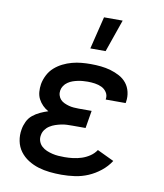

<svg xmlns="http://www.w3.org/2000/svg" viewBox="-85 -824 770 902"><g transform="rotate(10 300.0 -373.5)"><path d="M269 8Q241 8 212.5 5Q184 2 158 -6Q132 -14 109 -28.5Q86 -43 70 -64.5Q54 -86 48.5 -113.5Q43 -141 48 -169Q51 -188 60 -207Q69 -226 85 -239Q101 -252 119.5 -260.5Q138 -269 157 -275Q142 -283 129.5 -295.5Q117 -308 109 -323.5Q101 -339 99.5 -357.5Q98 -376 101 -395Q105 -417 116 -438.5Q127 -460 144.5 -475.5Q162 -491 183 -501.5Q204 -512 226.5 -518Q249 -524 271 -526Q293 -528 315 -528Q340 -528 364 -525.5Q388 -523 410.5 -516.5Q433 -510 453.5 -499Q474 -488 488 -470.5Q502 -453 507.5 -429.5Q513 -406 509 -382L508 -376H413V-378Q416 -396 406.5 -410.5Q397 -425 382 -432Q367 -439 350 -441.5Q333 -444 315 -444Q303 -444 291.5 -443Q280 -442 268 -439.5Q256 -437 244.5 -433Q233 -429 222 -421.5Q211 -414 204 -403.5Q197 -393 195 -381Q193 -369 196.5 -357.5Q200 -346 207.5 -338Q215 -330 226 -325Q237 -320 248 -317Q259 -314 271 -313Q283 -312 295 -312H357L343 -228H281Q267 -228 253.5 -227.5Q240 -227 226.5 -224Q213 -221 199.5 -216.5Q186 -212 173.5 -204Q161 -196 152.5 -184Q144 -172 142 -158Q139 -143 144 -129Q149 -115 159.5 -105.5Q170 -96 183 -90.5Q196 -85 210.5 -81.5Q225 -78 239.5 -77Q254 -76 269 -76Q289 -76 309.5 -78.5Q330 -81 350 -87.5Q370 -94 388 -106Q406 -118 418 -136L498 -98Q480 -70 453 -48.5Q426 -27 395.5 -14Q365 -1 333 3.5Q301 8 269 8ZM300 -600 338 -755H427L373 -600Z"/></g></svg>

Font: Iosevka Etoile Medium
Style: Italic
Weight: 500
Italic angle: -9°
Designer: Belleve Invis
Foundry: Belleve Invis
Version: Version 22.1.2; ttfautohint (v1.8.4)